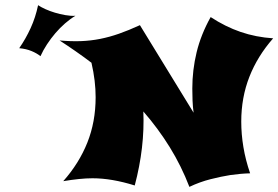

<svg xmlns="http://www.w3.org/2000/svg" viewBox="-20 -686 1074 741"><path d="M271 -625Q250.5 -612.8 231 -595.7Q211.4 -578.6 193.8 -558.1Q176.3 -537.6 161.4 -514.9Q146.5 -492.2 136.2 -469.2Q122.1 -480.5 101.6 -489Q81.1 -497.6 54.2 -500Q79.6 -536.6 98.4 -577.9Q117.2 -619.1 127 -666Q137.7 -658.7 154.8 -650.9Q171.9 -643.1 191.7 -637.2Q211.4 -631.3 231.9 -627.7Q252.4 -624 271 -625ZM1034.2 -538.1Q973.6 -469.2 942.4 -389.4Q911.1 -309.6 911.1 -216.8Q911.1 -168 919.4 -118.2Q927.7 -68.4 945.3 -17.1Q908.2 -16.1 868.2 -10.3Q834 -4.9 792.5 5.6Q751 16.1 710.9 35.2Q680.2 -44.9 635.3 -117.7Q590.3 -190.4 533.2 -255.9Q539.1 -117.7 500 29.8Q411.1 2 336.9 2Q313 2 284.7 4.9Q256.3 7.8 224.1 13.2Q285.2 -55.7 317.1 -135.7Q349.1 -215.8 349.1 -311Q349.1 -341.8 345.2 -374.8Q341.3 -407.7 333 -443.8Q302.7 -466.8 272.2 -488Q241.7 -509.3 210 -529.8Q254.9 -525.9 292.7 -527.3Q330.6 -528.8 366.5 -535.9Q402.3 -543 439.2 -555.9Q476.1 -568.8 520 -588.9L727.1 -251Q724.1 -274.4 723.1 -297.9Q722.2 -321.3 722.2 -344.2Q722.2 -415.5 738.8 -484.1Q755.4 -552.7 793 -620.1Q849.6 -583 908.7 -562.7Q967.8 -542.5 1034.2 -538.1Z"/></svg>

Font: Shojumaru
Style: Regular
Weight: 400
Version: Version 1.001